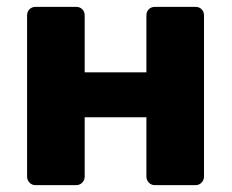

<svg xmlns="http://www.w3.org/2000/svg" viewBox="-20 -540 678 560"><path d="M84 0Q73 0 66 -7.5Q59 -15 59 -25V-495Q59 -506 66 -513Q73 -520 84 -520H202Q213 -520 220 -513Q227 -506 227 -495V-329H407V-495Q407 -506 414 -513Q421 -520 432 -520H550Q561 -520 568 -513Q575 -506 575 -495V-25Q575 -15 568 -7.5Q561 0 550 0H432Q421 0 414 -7.5Q407 -15 407 -25V-198H227V-25Q227 -15 220 -7.5Q213 0 202 0Z"/></svg>

Font: Rubik
Style: Bold
Weight: 700
Designer: Hubert and Fischer
Foundry: Hubert and Fischer
Version: Version 2.300;gftools[0.9.30]